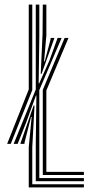

<svg xmlns="http://www.w3.org/2000/svg" viewBox="-20 -820 398 840"><path d="M11.2 -190.5 105.8 -428.8V-800H121.2V-426L27 -190.5ZM158.2 -496.8 166.2 -672 167.2 -800H182.8V-665L172.8 -551H175.5L201 -646.8L201.8 -654H218.2L161.8 -496.8ZM152 -41H347V-27.2H136.5V-186.8L139.2 -402H137.2L93.2 -281L57.2 -190.5H39.8L136.5 -428.5V-800H152V-662L149.2 -454.8H151.2L195.8 -554.2L232 -654H249.5L152 -425.8ZM182.8 -68.2H347V-54.5H167.2V-427L262.8 -654H279.5L182.8 -424.2ZM121.2 -13.8H347V0H105.8V-176L118.5 -308H115.8L87.8 -198.5L86.8 -190.5H68.8L127 -358.2H131L121.2 -175.5Z"/></svg>

Font: Big Shoulders Inline Display Medium
Style: Regular
Weight: 500
Designer: Patric King
Foundry: XO Type Co
Version: Version 1.000